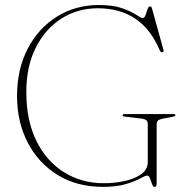

<svg xmlns="http://www.w3.org/2000/svg" viewBox="-20 -732 746 766"><path d="M605 -2.5Q605 14 597.5 14Q591 14 586.8 2.8Q582.5 -8.5 578.5 -20Q574.5 -31.5 567.5 -31.5Q559.5 -31.5 539.5 -20.2Q519.5 -9 483.2 2.2Q447 13.5 390.5 13.5Q286.5 13.5 209.5 -34.2Q132.5 -82 90.2 -164Q48 -246 48 -348.5Q48 -456.5 90.8 -538.2Q133.5 -620 207.5 -666Q281.5 -712 374.5 -712Q431.5 -712 467.8 -699Q504 -686 523.5 -673Q543 -660 549 -660Q556.5 -660 560.5 -671.5Q564.5 -683 568.5 -694.8Q572.5 -706.5 578.5 -706.5Q584 -706.5 586 -699.5L632 -533.5Q635 -524.5 627 -523.5Q621.5 -523 618 -529.5Q548 -699 370 -699Q290.5 -699 226 -658.5Q161.5 -618 123.2 -543Q85 -468 85 -364.5Q85 -251.5 125.2 -170Q165.5 -88.5 235.5 -44.8Q305.5 -1 394.5 -1Q437 -1 477.2 -9.8Q517.5 -18.5 543.5 -37.2Q569.5 -56 569.5 -85.5V-237Q569.5 -247 564 -252Q558.5 -257 544 -259L479 -266.5Q469 -267.5 469 -272.5Q469 -277 478 -277H671.5Q680 -277 680 -272.5Q680 -268.5 670.5 -266.5L631 -259Q616.5 -256 610.8 -251.5Q605 -247 605 -237Z"/></svg>

Font: Fraunces 72pt Thin
Style: Regular
Weight: 100
Version: Version 1.000;[b76b70a41]